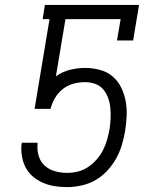

<svg xmlns="http://www.w3.org/2000/svg" viewBox="-20 -755 640 783"><path d="M254 8Q229 8 205 4.5Q181 1 159 -8Q137 -17 118.5 -31.5Q100 -46 88 -66Q76 -86 71 -110Q66 -134 67 -159L69 -173H133V-165Q131 -140 138.5 -117Q146 -94 163.5 -78.5Q181 -63 205 -56.5Q229 -50 254 -50Q276 -50 298 -55.5Q320 -61 339.5 -74Q359 -87 374.5 -105Q390 -123 400.5 -143.5Q411 -164 417 -186Q423 -208 427 -229Q430 -251 431 -272.5Q432 -294 430 -315Q428 -336 421 -355.5Q414 -375 401 -390.5Q388 -406 368 -413Q348 -420 327 -420Q304 -420 280.5 -414Q257 -408 237 -392.5Q217 -377 204.5 -355.5Q192 -334 186 -311H121L182 -677H154L163 -735H547L523 -590H457L472 -677H247L208 -444Q235 -463 266 -470.5Q297 -478 327 -478Q358 -478 387.5 -470Q417 -462 439 -443.5Q461 -425 474 -398.5Q487 -372 492.5 -342.5Q498 -313 496.5 -282Q495 -251 490 -219Q485 -191 476.5 -162.5Q468 -134 453 -107.5Q438 -81 416.5 -58Q395 -35 368.5 -20Q342 -5 312 1.5Q282 8 254 8Z"/></svg>

Font: Iosevka Etoile Light
Style: Italic
Weight: 300
Italic angle: -9°
Designer: Belleve Invis
Foundry: Belleve Invis
Version: Version 22.1.2; ttfautohint (v1.8.4)